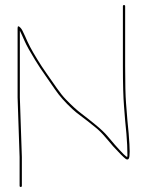

<svg xmlns="http://www.w3.org/2000/svg" viewBox="-20 -738 586 764"><path d="M59 -350V-616C63.7 -606.7 69.9 -593.1 77.7 -575.2C85.5 -557.4 99.8 -531.6 120.5 -498C132.8 -478 145.8 -458.3 159.5 -439C173.2 -419.7 186.3 -400.7 199 -382C216 -356.9 239 -330.9 268 -304C277.3 -295.3 287.5 -287 298.5 -279C309.5 -271 319.3 -263.5 328 -256.5C336.7 -249.5 347.3 -241 360 -230.9C372.7 -220.8 385.2 -208.5 397.5 -194C403.2 -187.3 408.5 -181.2 413.5 -175.5C418.5 -169.8 424 -163.3 430 -156C454.3 -129.3 471.3 -112.3 481 -105C486.3 -102.3 490.2 -103 492.5 -107C494.8 -111 496 -120.3 496 -135C496 -149.7 494.7 -173.7 492 -207L487 -259C485.7 -277 483.8 -300 481.5 -328C479.2 -356 478 -405.3 478 -476V-713C478 -716.3 476.5 -718 473.5 -718C470.5 -718 469 -716.3 469 -713V-476C469 -404.7 470.5 -351 473.5 -315C475.2 -295 476.7 -276 478 -258L483 -206C485.7 -174 487 -146.3 487 -123V-118.5L486 -113C478.4 -117.7 468.3 -127.2 455.5 -141.5C449.8 -147.8 443.7 -154.7 437 -162C430.3 -169.3 421 -180.3 409.1 -194.8C397.1 -209.3 380.4 -225.2 359 -242.5L333 -263.5C324.3 -270.5 314.7 -278 304 -286C286.7 -298.9 266.4 -317.4 243 -341.5C231 -353.8 218.7 -369.2 206 -387.5C193.3 -405.8 180.2 -424.7 166.5 -444C152.8 -463.3 140 -482.8 128 -502.5C116 -522.2 106.7 -538.3 100 -551C93.3 -563.7 86.4 -578.5 79.1 -595.4C71.8 -612.3 66.1 -622.9 62 -627C54 -635.7 50 -635.3 50 -626V-350L58 -113V1C58 4.3 59.5 6 62.5 6C65.5 6 67 4.3 67 1V-113Z"/></svg>

Font: Proton
Style: Lit
Weight: 500
Version: Version 1.017